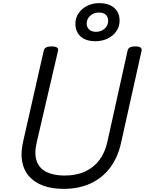

<svg xmlns="http://www.w3.org/2000/svg" viewBox="-20 -1186 924 1225"><path d="M386 19Q311 19 255.5 -1.5Q200 -22 165.5 -61Q131 -100 121 -157.5Q111 -215 129 -289L259 -863Q263 -877 274.5 -883.5Q286 -890 309 -890Q332 -890 343 -883Q354 -876 350 -861L215 -281Q197 -206 214 -158.5Q231 -111 277 -88.5Q323 -66 391 -66Q467 -66 522.5 -91.5Q578 -117 614 -165Q650 -213 665 -281L794 -863Q797 -877 808.5 -883.5Q820 -890 843 -890Q890 -890 883 -861L752 -273Q731 -179 681 -114Q631 -49 556.5 -15Q482 19 386 19ZM588 -923Q548 -923 519.5 -936.5Q491 -950 476 -975.5Q461 -1001 461 -1034Q461 -1071 481 -1101Q501 -1131 536 -1148.5Q571 -1166 613 -1166Q654 -1166 683 -1152.5Q712 -1139 727.5 -1114Q743 -1089 743 -1054Q743 -1017 722.5 -987Q702 -957 667 -940Q632 -923 588 -923ZM592 -983Q625 -983 647.5 -1003Q670 -1023 670 -1053Q670 -1078 655 -1092Q640 -1106 610 -1106Q578 -1106 555.5 -1085.5Q533 -1065 533 -1036Q533 -1012 549 -997.5Q565 -983 592 -983Z"/></svg>

Font: Playwrite AT
Style: Italic
Weight: 400
Italic angle: -13.0072°
Designer: Veronika Burian, José Scaglione
Foundry: TypeTogether
Version: Version 1.002